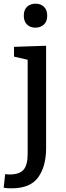

<svg xmlns="http://www.w3.org/2000/svg" viewBox="-36 -781 358 1041"><path d="M156 -631Q128 -631 110.5 -648Q93 -665 93 -696Q93 -728 111 -744.5Q129 -761 157 -761Q184 -761 202 -744.5Q220 -728 220 -696Q220 -664 201.5 -647.5Q183 -631 156 -631ZM28 240Q17 240 6.5 239.5Q-4 239 -16 237L-8 163Q5 165 16 165Q69 165 91.5 139.5Q114 114 114 53V-457L40 -474V-527L214 -533V22Q214 121 171 180.5Q128 240 28 240Z"/></svg>

Font: Bitter Medium
Style: Regular
Weight: 500
Designer: Sol Matas, and Bitter project Authors
Foundry: Sol Matas
Version: Version 2.001